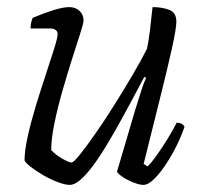

<svg xmlns="http://www.w3.org/2000/svg" viewBox="-20 -520 572 540"><path d="M176 0Q163 0 142 -8Q121 -16 100.5 -28Q80 -40 65.5 -51.5Q51 -63 49 -69Q49 -96 58 -136.5Q67 -177 81 -223Q95 -269 109 -311Q123 -353 132.5 -383.5Q142 -414 142 -424Q142 -440 119 -440H66Q66 -456 72 -470Q106 -484 132 -492Q158 -500 175 -500Q192 -500 203.5 -489.5Q215 -479 215 -462Q215 -455 205.5 -425.5Q196 -396 182.5 -353.5Q169 -311 155.5 -264Q142 -217 133 -173Q124 -129 124 -98Q137 -84 155.5 -73.5Q174 -63 181 -63Q187 -63 205 -85.5Q223 -108 248.5 -144.5Q274 -181 301 -224Q328 -267 352.5 -308.5Q377 -350 393 -382Q398 -403 402 -436.5Q406 -470 409 -500Q435 -500 455.5 -492.5Q476 -485 476 -459Q476 -440 463.5 -383.5Q451 -327 430 -243.5Q409 -160 384 -59L395 -52Q404 -60 419.5 -81.5Q435 -103 451 -129Q467 -155 477 -175Q492 -175 499 -164Q492 -142 478.5 -114Q465 -86 448 -60Q431 -34 414 -17Q397 0 383 0Q373 0 356 -6.5Q339 -13 325.5 -22Q312 -31 309 -37L360 -210Q370 -242 377.5 -265.5Q385 -289 391 -301L386 -304Q368 -270 346 -229Q324 -188 301 -147.5Q278 -107 255.5 -73.5Q233 -40 212.5 -20Q192 0 176 0Z"/></svg>

Font: Texturina Thin
Style: Italic
Weight: 100
Italic angle: -11°
Designer: Guillermo Torres Carreño
Foundry: Omnibus-Type
Version: Version 1.002; ttfautohint (v1.8.3)